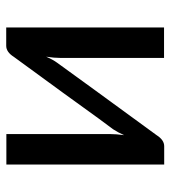

<svg xmlns="http://www.w3.org/2000/svg" viewBox="15 -563 548 618"><g transform="rotate(-90 289.0 -254.0)"><path d="M127.5 0.5H68.5V-507.5H166.5V-174.5Q166.5 -154.5 163 -128.5Q172 -149 182 -164Q193.5 -178 300 -326L415 -483.5Q430.5 -508 450.5 -508H509.5V0H411.5V-333Q411.5 -353.5 415.5 -379.5Q406 -357.5 396 -344Q390 -335 311.5 -227.5L163 -24Q147.5 0.5 127.5 0.5Z"/></g></svg>

Font: Verano Sans Medium
Style: Regular
Weight: 500
Designer: Lukasz Dziedzic with Adam Twardoch and Botio Nikoltchev
Foundry: tyPoland Lukasz Dziedzic
Version: Version 3.001;December 28, 2019;FontCreator 12.0.0.2547 64-b